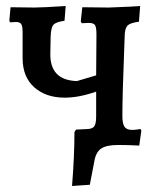

<svg xmlns="http://www.w3.org/2000/svg" viewBox="-20 -481 530 637"><path d="M449 -48 442 2Q407 0 372 0Q333 0 315.5 12Q298 24 293 54L278 132L219 136Q227 37 227 -43L232 -51L272 -53Q288 -54 293.5 -63Q299 -72 299 -95V-177Q242 -157 195 -157Q132 -157 93.5 -191.5Q55 -226 55 -288V-375Q55 -394 50.5 -401Q46 -408 33 -408L13 -407L11 -413L15 -457L94 -456Q120 -456 198 -461L194 -412Q165 -408 157 -398.5Q149 -389 148 -359L147 -304Q145 -215 235 -212L299 -231L300 -367Q300 -391 295 -398Q290 -405 274 -405L251 -404L248 -410L253 -457L341 -456Q341 -456 413 -459L445 -461L441 -409Q413 -405 404.5 -397.5Q396 -390 394 -370L392 -315Q386 -165 386 -96Q386 -71 393 -60.5Q400 -50 419 -50Q430 -50 446 -53Z"/></svg>

Font: Alegreya Medium
Style: Regular
Weight: 500
Designer: Juan Pablo del Peral
Foundry: Huerta Tipografica
Version: Version 2.007; ttfautohint (v1.6)